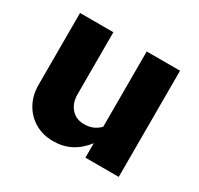

<svg xmlns="http://www.w3.org/2000/svg" viewBox="-118 -658 836 808"><g transform="rotate(30 300.0 -254.0)"><path d="M226 8Q176 8 137.5 -14.5Q99 -37 77 -76.5Q55 -116 55 -168V-516H217V-215Q217 -172 240.5 -145.5Q264 -119 303 -119Q326 -119 344.5 -126.5Q363 -134 379 -150V-516H541V0H379V-70Q319 8 226 8Z"/></g></svg>

Font: Red Hat Mono VF Light
Style: Regular
Weight: 300
Monospace: yes
Designer: Pentagram, MCKL
Foundry: Pentagram, MCKL
Version: Version 1.023